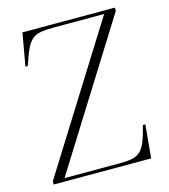

<svg xmlns="http://www.w3.org/2000/svg" viewBox="-109 -817 796 904"><g transform="rotate(-15 289.0 -365.0)"><path d="M41 0V-16L478 -714H233Q194 -714 168.5 -709.5Q143 -705 126.5 -690.5Q110 -676 96.5 -647.5Q83 -619 68 -571L56 -570L84 -730H535V-714L98 -16H366Q402 -16 426 -20.5Q450 -25 466.5 -39.5Q483 -54 495 -83.5Q507 -113 519 -162H531L516 0Z"/></g></svg>

Font: Literata 72pt ExtraLight
Style: Regular
Weight: 200
Designer: Latin by Veronika Burian and Jose Scaglione. Greek by Irene Vlachou. Cyrillic by Vera Evstafieva.
Foundry: TypeTogether
Version: Version 3.002